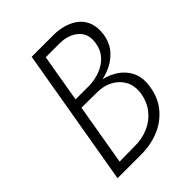

<svg xmlns="http://www.w3.org/2000/svg" viewBox="-200 -809 917 917"><g transform="rotate(-45 258.5 -350.0)"><path d="M161 -377H272Q326 -378 373 -395Q420 -412 452 -446Q484 -480 492 -531Q498 -572 488 -603.5Q478 -635 454.5 -656Q431 -677 396.5 -688.5Q362 -700 320 -700H174L54 0H214Q279 0 334.5 -23Q390 -46 427 -91.5Q464 -137 473 -203Q480 -249 466.5 -283.5Q453 -318 425 -342Q397 -366 359.5 -378.5Q322 -391 281 -391H163L158 -360L275 -359Q320 -359 355 -340Q390 -321 408 -287Q426 -253 419 -206Q411 -157 382.5 -121.5Q354 -86 312 -68Q270 -50 218 -50L117 -49L220 -651H315Q375 -650 410.5 -617.5Q446 -585 436 -528Q430 -489 405.5 -462.5Q381 -436 345.5 -422.5Q310 -409 270 -408H165Z"/></g></svg>

Font: Jost Light
Style: Italic
Weight: 300
Italic angle: -5°
Version: Version 3.710